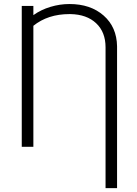

<svg xmlns="http://www.w3.org/2000/svg" viewBox="-20 -741 690 969"><path d="M148.4 -664.6Q186.5 -691.9 234.4 -706.3Q282.2 -720.7 330.6 -720.7Q437 -720.7 503.2 -662.4Q569.3 -604 570.8 -507.3V208.5H512.7V-502.4Q512.7 -579.1 465.1 -623.8Q417.5 -668.5 335 -669.9H330.6Q221.7 -669.9 148.4 -610.8V0H89.8V-710.9H148.4Z"/></svg>

Font: Roboto Light
Style: Regular
Weight: 300
Designer: Google
Version: Version 2.134; 2016; ttfautohint (v1.6)